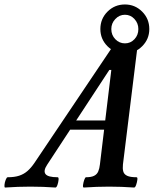

<svg xmlns="http://www.w3.org/2000/svg" viewBox="-97 -835 688 859"><path d="M-74 4Q-78 4 -77 -7.5Q-76 -19 -71.5 -30.5Q-67 -42 -63 -42Q-32 -42 -11 -49Q10 -56 26 -70Q42 -84 57 -106L412 -634H519L453 -99Q451 -81 454.5 -68Q458 -55 472 -48.5Q486 -42 514 -42Q519 -42 517.5 -30.5Q516 -19 512 -7.5Q508 4 503 4Q475 2 447 1Q419 0 391 0Q363 0 335 1Q307 2 278 4Q273 4 274.5 -7.5Q276 -19 280 -30.5Q284 -42 288 -42Q311 -42 324 -48.5Q337 -55 342.5 -68Q348 -81 350 -99L401 -522H392L114 -98Q96 -71 106.5 -56.5Q117 -42 161 -42Q166 -42 165 -30.5Q164 -19 160 -7.5Q156 4 151 4Q123 2 95 1Q67 0 39 0Q11 0 -17.5 1Q-46 2 -74 4ZM185 -255 214 -296H430L423 -255ZM462 -596Q416 -596 384 -628Q352 -660 352 -705Q352 -751 384 -783Q416 -815 462 -815Q507 -815 539 -783Q571 -751 571 -705Q571 -660 539 -628Q507 -596 462 -596ZM462 -641Q487 -641 504.5 -659.5Q522 -678 522 -705Q522 -731 504.5 -750Q487 -769 462 -769Q437 -769 419 -750Q401 -731 401 -705Q401 -678 419 -659.5Q437 -641 462 -641Z"/></svg>

Font: Junicode VF
Style: Italic
Weight: 400
Italic angle: -11°
Designer: Peter S. Baker
Version: Version 2.209